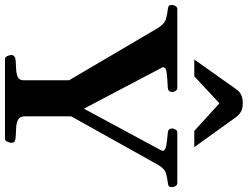

<svg xmlns="http://www.w3.org/2000/svg" viewBox="-150 -864 996 772"><g transform="rotate(90 348.0 -478.0)"><path d="M199.7 0Q191.4 0 187.3 -9.8Q183.1 -19.5 183.1 -24.9Q183.1 -40.5 204.1 -43Q220.7 -44.4 239.3 -44.9Q257.8 -45.4 271.2 -51.3Q284.7 -57.1 284.7 -74.2V-257.8L76.2 -612.3Q58.1 -642.1 37.8 -647.5Q17.6 -652.8 -0.5 -654.8Q-10.7 -655.8 -14.4 -658.9Q-18.1 -662.1 -18.1 -672.9Q-18.1 -678.2 -13.7 -685.5Q-9.3 -692.9 -1.5 -692.9H315.4Q323.7 -692.9 327.9 -685.5Q332 -678.2 332 -672.9Q332 -656.7 315.9 -654.8Q274.4 -652.8 253.4 -650.1Q232.4 -647.5 232.4 -635.3Q232.4 -632.8 235.8 -627.2Q239.3 -621.6 239.7 -620.1L408.7 -298.8L389.2 -299.3L564.9 -625Q568.4 -631.3 568.4 -634.8Q567.9 -644.5 547.6 -648.4Q527.3 -652.3 494.6 -654.8Q478.5 -656.2 478.5 -672.9Q478.5 -678.2 482.7 -685.5Q486.8 -692.9 495.1 -692.9H697.8Q706.1 -692.9 710.2 -685.5Q714.4 -678.2 714.4 -672.9Q714.4 -662.1 710.7 -658.9Q707 -655.8 696.8 -654.8Q678.7 -652.8 659.2 -647.5Q639.6 -642.1 623 -612.3L429.7 -266.1V-80.6Q429.7 -59.6 443.8 -52.5Q458 -45.4 477.8 -44.9Q497.6 -44.4 513.7 -43Q523.9 -42 530 -39.1Q536.1 -36.1 536.1 -24.9Q536.1 -19.5 532 -9.8Q527.8 0 519.5 0ZM201.2 -761.2 321.8 -931.2Q329.1 -941.9 342 -949Q355 -956.1 377.4 -956.1Q400.4 -956.1 413.6 -947.3Q426.8 -938.5 434.6 -926.8L553.7 -761.2H488.3L377.4 -862.3L269 -761.2Z"/></g></svg>

Font: Gelasio SemiBold
Style: Regular
Weight: 600
Designer: Eben Sorkin
Foundry: Eben Sorkin
Version: Version 1.008